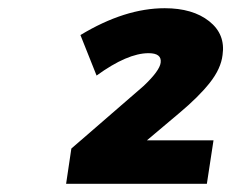

<svg xmlns="http://www.w3.org/2000/svg" viewBox="-20 -726 560 465"><path d="M140.1 -280.8 152.8 -366.2 328.1 -518.1Q366.7 -554.7 369.1 -574.2Q372.1 -597.2 339.8 -597.2Q288.6 -597.2 213.9 -543L174.8 -641.1Q282.2 -706.1 378.9 -706.1Q446.8 -706.1 486.6 -674.6Q526.4 -643.1 519 -592.8Q515.1 -559.6 488 -525.4Q460.9 -491.2 414.1 -452.1L335.9 -386.2H497.1L481 -280.8Z"/></svg>

Font: Trueno ExtraBold
Style: Italic
Weight: 800
Designer: Julieta Ulanovsky
Foundry: Julieta Ulanovsky
Version: Version 3.001b | FøM Fix